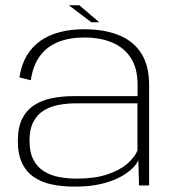

<svg xmlns="http://www.w3.org/2000/svg" viewBox="-20 -707 664 732"><path d="M265.5 4.5Q323 4.5 365.8 -5.8Q408.5 -16 438 -32Q467.5 -48 484.8 -65.2Q502 -82.5 507.5 -96.5L510 0H548.5V-383Q548.5 -457 518.5 -503.8Q488.5 -550.5 433 -573Q377.5 -595.5 300.5 -595.5Q251 -595.5 209 -584.8Q167 -574 135 -552Q103 -530 82.2 -495.2Q61.5 -460.5 54 -412L97.5 -401Q105.5 -457.5 132.2 -493.5Q159 -529.5 201.8 -546.8Q244.5 -564 300.5 -564Q363 -564 408.5 -544.5Q454 -525 479.2 -485.5Q504.5 -446 504.5 -384.5V-340.5H261.5Q217.5 -340.5 178.5 -332.8Q139.5 -325 110.2 -306Q81 -287 64.5 -254Q48 -221 48 -170Q48 -118 64.8 -84Q81.5 -50 111.2 -30.5Q141 -11 180.2 -3.2Q219.5 4.5 265.5 4.5ZM273 -26Q237 -26 204.5 -32.2Q172 -38.5 146.8 -54.5Q121.5 -70.5 107 -98.8Q92.5 -127 92.5 -171Q92.5 -214.5 107.2 -242.5Q122 -270.5 147 -285.8Q172 -301 203.8 -307Q235.5 -313 269 -313H504V-133Q494 -108 465.5 -83Q437 -58 389 -42Q341 -26 273 -26ZM328.5 -622H358.5L282.5 -687H242.5Z"/></svg>

Font: Anybody SemiExpanded ExtraLight
Style: Regular
Weight: 250
Width: 6
Version: Version 1.113;gftools[0.9.25]